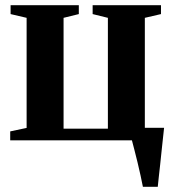

<svg xmlns="http://www.w3.org/2000/svg" viewBox="-20 -543 680 743"><path d="M533 180Q529.5 161.5 524 136.5Q518.5 111.5 512.2 85.2Q506 59 500 36.5Q494 14 490.5 0H19.5V-34.5L83 -48V-474L21 -488.5V-523H285V-488.5L226 -474V-45H397.5V-474L338.5 -488.5V-523H603V-488.5L540.5 -474V-48.5H615Q613 -30.5 610.5 -7Q608 16.5 605.2 42.5Q602.5 68.5 599.8 94Q597 119.5 594.5 141.8Q592 164 590.5 180Z"/></svg>

Font: Merriweather 96pt
Style: Bold
Weight: 700
Version: Version 2.100